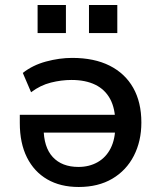

<svg xmlns="http://www.w3.org/2000/svg" viewBox="-20 -737 645 766"><path d="M294 9Q221 9 168.5 -21.5Q116 -52 87.5 -109Q59 -166 59 -246V-279H460V-208H135L154 -227Q154 -150 190.5 -110.5Q227 -71 293 -71Q336 -71 369.5 -90Q403 -109 421.5 -145.5Q440 -182 440 -235V-246Q440 -304 419.5 -342Q399 -380 360 -399Q321 -418 265 -418Q225 -418 183 -407.5Q141 -397 104 -369L71 -446Q110 -477 163.5 -491.5Q217 -506 268 -506Q356 -506 417.5 -475Q479 -444 511.5 -386.5Q544 -329 544 -248Q544 -174 514 -115.5Q484 -57 428 -24Q372 9 294 9ZM335 -605V-717H448V-605ZM130 -605V-717H243V-605Z"/></svg>

Font: Nunito Sans 8pt SemiBold
Style: Regular
Weight: 600
Version: Version 3.101;gftools[0.9.27]